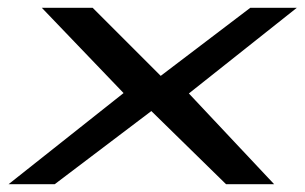

<svg xmlns="http://www.w3.org/2000/svg" viewBox="-20 -471 779 491"><path d="M2 0H120L367 -187L558 0H681L463 -232L739 -451H620L391 -277L217 -451H87L296 -233Z"/></svg>

Font: Charger Pro
Style: ExBdSuExtObl
Weight: 400
Designer: Jasper
Foundry: Cannot Into Space Fonts
Version: Version 1.09